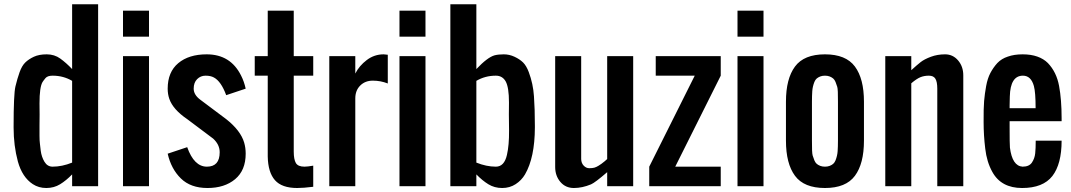

<svg xmlns="http://www.w3.org/2000/svg" viewBox="-20 -895 5147 923"><path d="M326.7 -563V-874.5H451.7V0H326.7V-56.6Q298.3 -27.3 269 -9.3Q239.7 8.8 202.6 8.8Q166 8.8 137.7 -9.8Q86.9 -43 65.9 -118.7Q45.4 -194.8 45.4 -281.7V-287.6Q45.4 -442.4 54.2 -479.5Q63 -516.6 74.2 -547.9Q85.4 -579.1 101.6 -594.7Q117.7 -610.4 142.6 -622.1Q167.5 -633.8 204.6 -633.8Q241.7 -633.8 270 -613.3Q298.3 -592.8 326.7 -563ZM232.9 -531.2Q208.5 -531.2 198.7 -519.5Q189 -507.8 184.1 -500Q169.9 -475.1 169.9 -398.4L170.4 -344.2Q170.4 -322.8 169.9 -293Q169.9 -263.2 169.9 -241.7Q169.9 -219.7 171.9 -204.1Q173.8 -188.5 175.8 -170.4Q179.7 -140.6 193.8 -117.2Q208 -93.8 232.9 -93.8Q278.3 -93.8 326.7 -113.3V-506.3Q284.7 -531.2 232.9 -531.2Z M571.3 -843.8H696.3V-718.8H571.3ZM571.3 -625H696.3V0H571.3Z M879.9 -187.5Q913.1 -93.8 974.6 -93.8Q1036.1 -93.8 1036.1 -163.1Q1036.1 -199.7 1004.9 -228.5L879.9 -322.3Q811.5 -368.7 793.9 -419.9Q786.1 -442.4 786.1 -468.8Q786.1 -548.8 836.9 -591.3Q887.7 -633.8 973.6 -633.8Q1087.9 -633.8 1138.7 -532.2Q1153.3 -503.9 1161.1 -468.8L1067.4 -437.5Q1043 -503.9 1008.3 -522.5Q992.7 -531.2 968.3 -531.2Q944.3 -531.2 927.7 -514.6Q911.1 -498 911.1 -468.8Q911.1 -439.5 942.4 -416L1067.4 -322.3Q1136.7 -267.6 1153.8 -209.5Q1161.1 -184.6 1161.1 -156.2Q1161.1 -76.2 1110.4 -33.7Q1059.6 8.8 977.5 8.8Q896.5 8.8 849.6 -37.1Q802.7 -83 786.1 -156.2Z M1408.7 8.8Q1335 8.8 1301.8 -28.8Q1268.6 -66.4 1267.1 -142.6V-531.2H1204.6V-625H1267.1V-843.8H1392.1V-625H1485.8V-531.2H1392.1V-166.5Q1392.1 -128.9 1402.3 -111.3Q1412.6 -93.8 1443.8 -93.8Q1458 -93.8 1485.8 -98.6V2.9Q1439 8.8 1408.7 8.8Z M1824.2 -633.8Q1825.7 -633.8 1844.2 -631.8V-493.7Q1809.6 -507.3 1772.5 -507.3Q1735.4 -507.3 1711.9 -483.9Q1688 -460.4 1688 -421.9V0H1563V-625H1688V-541.5Q1707 -579.1 1743.2 -606.4Q1779.3 -633.8 1824.2 -633.8Z M1900.4 -843.8H2025.4V-718.8H1900.4ZM1900.4 -625H2025.4V0H1900.4Z M2551.3 -281.7Q2550.8 -137.2 2503.9 -56.6Q2487.3 -28.3 2459 -9.8Q2430.7 8.8 2394 8.8Q2356.9 8.8 2327.6 -9.3Q2298.3 -27.3 2270 -56.6V0H2145V-874.5H2270V-563Q2323.2 -619.1 2356.9 -628.9Q2375 -633.8 2401.9 -633.8Q2428.7 -633.8 2453.6 -622.1Q2478.5 -610.4 2494.6 -594.7Q2510.7 -578.6 2522 -548.3Q2543 -492.2 2546.9 -432.1Q2551.3 -372.1 2551.3 -290ZM2363.8 -531.2Q2312 -531.2 2270 -506.3V-113.3Q2318.4 -93.8 2363.8 -93.8Q2404.3 -93.8 2417 -150.4Q2427.7 -196.8 2427.2 -266.6L2426.3 -344.2L2426.8 -401.9Q2426.8 -475.1 2411.1 -503.4Q2395.5 -531.2 2363.8 -531.2Z M2648.9 -92.3V-625H2773.9V-130.4Q2774.4 -110.8 2786.1 -98.6Q2797.9 -86.4 2812.5 -86.4Q2827.1 -86.4 2836.9 -88.9Q2846.7 -91.8 2856.4 -97.7Q2866.2 -103.5 2871.1 -107.4Q2877 -111.3 2886.7 -119.6Q2896.5 -128.4 2898.9 -130.4V-625H3023.9V0H2898.9V-67.4Q2840.8 -17.1 2821.3 -8.8Q2779.3 8.8 2738.8 8.8Q2698.7 8.8 2673.8 -20.5Q2648.9 -49.8 2648.9 -92.3Z M3132.3 -531.2V-625H3444.8V-531.2L3226.1 -93.8H3444.8V0H3101.1V-93.8L3319.8 -531.2Z M3525.4 -843.8H3650.4V-718.8H3525.4ZM3525.4 -625H3650.4V0H3525.4Z M3895 -501Q3886.2 -478.5 3884.8 -456.5Q3883.3 -434.6 3883.3 -406.2V-218.8Q3882.8 -160.2 3886.7 -147.5Q3890.6 -134.8 3895 -124Q3899.4 -113.3 3906.2 -107.4Q3913.1 -101.6 3922.9 -97.7Q3932.6 -93.8 3945.8 -93.8Q3959 -93.8 3968.8 -97.7Q3978.5 -101.6 3985.4 -107.4Q3992.2 -113.3 3996.6 -124Q4005.4 -146.5 4006.8 -168.5Q4008.3 -190.4 4008.3 -218.8V-406.2Q4008.8 -464.8 4004.9 -477.5Q4001 -490.2 3996.6 -501Q3992.2 -511.7 3985.4 -517.6Q3978.5 -523.4 3968.8 -527.3Q3959 -531.2 3945.8 -531.2Q3932.6 -531.2 3922.9 -527.3Q3913.1 -523.4 3906.2 -517.6Q3899.4 -511.7 3895 -501ZM3758.3 -218.8V-406.2Q3758.3 -516.6 3801.8 -575.2Q3845.2 -633.8 3945.8 -633.8Q4046.4 -633.8 4089.8 -575.2Q4133.3 -516.6 4133.3 -406.2V-218.8Q4133.3 -108.4 4089.8 -49.8Q4046.4 8.8 3945.8 8.8Q3845.2 8.8 3801.8 -49.8Q3758.3 -108.4 3758.3 -218.8Z M4523.4 -633.8Q4561 -633.8 4585.9 -604.5Q4610.8 -575.2 4610.8 -532.7V0H4485.8V-468.8Q4485.8 -502 4476.6 -516.6Q4467.8 -531.2 4445.3 -531.2Q4422.9 -531.2 4404.8 -523.9Q4386.7 -516.6 4360.8 -494.6V0H4235.8V-625H4360.8V-557.6Q4388.7 -583 4406.2 -596.7Q4423.8 -610.4 4455.1 -622.1Q4486.3 -633.8 4523.4 -633.8Z M4958.5 -375Q4958.5 -451.2 4950.2 -481.4Q4936.5 -531.2 4897.5 -531.2Q4836.9 -531.2 4834.5 -431.2Q4833.5 -399.4 4833.5 -388.2V-375ZM4833.5 -281.2Q4833.5 -204.1 4835 -185.5Q4846.2 -96.7 4896 -93.8Q4927.7 -93.8 4940.9 -113.8Q4954.1 -133.8 4956.5 -157.7Q4959 -181.6 4959 -218.8H5083.5Q5083.5 -106.4 5039.1 -48.8Q4994.1 8.8 4893.6 8.8Q4793 8.8 4750.5 -68.4Q4723.6 -116.7 4716.3 -180.7Q4708.5 -244.6 4708.5 -309.1Q4708 -373.5 4710.9 -409.2Q4713.9 -444.3 4720.7 -481.4Q4727.5 -518.6 4741.2 -544.4Q4754.9 -570.3 4774.4 -591.8Q4794.9 -613.3 4825.2 -623Q4855.5 -633.8 4896 -633.8Q4936.5 -633.8 4966.8 -623Q4997.1 -612.3 5017.6 -591.8Q5059.1 -548.3 5071.3 -481.9Q5083.5 -416 5083.5 -327.1V-312.5H4833.5Z"/></svg>

Font: Oswald
Style: Book
Weight: 400
Designer: vernon adams
Foundry: vernon adams
Version: Version 1.000